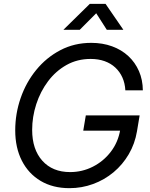

<svg xmlns="http://www.w3.org/2000/svg" viewBox="-20 -960 774 991"><path d="M338.4 11.2Q252.9 11.2 189.9 -26.1Q127 -63.5 92.8 -130.6Q58.6 -197.8 58.6 -287.1Q58.6 -373.5 86.7 -454.3Q114.7 -535.2 167 -599.1Q219.2 -663.1 291.3 -700.9Q363.3 -738.8 451.2 -738.8Q509.8 -738.8 558.6 -720.9Q607.4 -703.1 642.6 -670.4Q677.7 -637.7 697.3 -592.8Q716.8 -547.9 717.3 -493.7H627Q625 -530.3 611.8 -559.8Q598.6 -589.4 575.4 -611.1Q552.2 -632.8 520 -644.3Q487.8 -655.8 447.8 -655.8Q378.9 -655.8 323.2 -624.5Q267.6 -593.3 228 -540.5Q188.5 -487.8 167.2 -422.4Q146 -356.9 146 -289.6Q146 -189 198.5 -130.4Q251 -71.8 341.8 -71.8Q404.3 -71.8 459.2 -99.6Q514.2 -127.4 552 -176.8Q589.8 -226.1 600.6 -290.5L627.9 -285.6H409.7L422.9 -364.3H700.7L687 -282.2Q676.3 -218.3 644.8 -164.3Q613.3 -110.4 566.2 -71Q519 -31.7 460.7 -10.3Q402.3 11.2 338.4 11.2ZM391.6 -806.2H308.1V-807.1L443.4 -939.9H524.9L616.2 -807.1V-806.2H531.2L476.6 -891.6Z"/></svg>

Font: Inter 28pt
Style: Italic
Weight: 400
Italic angle: -9.3988°
Designer: Rasmus Andersson
Foundry: rsms
Version: Version 4.001;git-66647c0bb